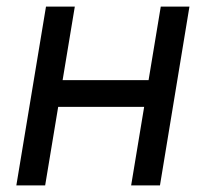

<svg xmlns="http://www.w3.org/2000/svg" viewBox="-20 -559 621 579"><path d="M447.8 -317.4 434.1 -236.8H134.8L147.9 -317.4ZM205.6 -539.1 116.2 0H29.3L118.7 -539.1ZM551.3 -539.1 462.4 0H375.5L464.8 -539.1Z"/></svg>

Font: Inter 18pt
Style: Italic
Weight: 400
Italic angle: -9.3988°
Designer: Rasmus Andersson
Foundry: rsms
Version: Version 4.001;git-66647c0bb